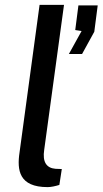

<svg xmlns="http://www.w3.org/2000/svg" viewBox="-20 -762 420 786"><path d="M175 4C189 4 207 0 223 -5L233 -70L207 -71C171 -74 153 -98 161 -149L242 -742H142L60 -138C49 -65 58 4 175 4ZM262 -541H316L366 -632L380 -740H301L288 -639L314 -635Z"/></svg>

Font: United Sans Medium
Style: Italic
Weight: 500
Italic angle: -8°
Designer: Pablo Impallari, Rodrigo Fuenzalida (Modified by Dan O. Williams)
Version: Version 1.000;PS 001.000;hotconv 1.0.88;makeotf.lib2.5.64775